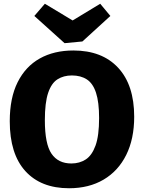

<svg xmlns="http://www.w3.org/2000/svg" viewBox="-20 -990 766 1023"><path d="M348 13Q198 13 115 -78.5Q32 -170 32 -344Q32 -468 74 -552Q116 -636 192 -678.5Q268 -721 371 -721Q524 -721 609.5 -629Q695 -537 695 -368Q695 -250 652.5 -164.5Q610 -79 532 -33Q454 13 348 13ZM360 -119Q404 -119 437 -140.5Q470 -162 489 -214.5Q508 -267 508 -361Q508 -446 491.5 -496Q475 -546 442.5 -567Q410 -588 363 -588Q319 -588 286.5 -567.5Q254 -547 236.5 -495Q219 -443 219 -350Q219 -223 254.5 -171Q290 -119 360 -119ZM514 -970 568 -905 419 -769 324 -760 163 -905 219 -970 367 -881Z"/></svg>

Font: Bitter ExtraBold
Style: Regular
Weight: 800
Designer: Sol Matas, and Bitter project Authors
Foundry: Sol Matas
Version: Version 2.001